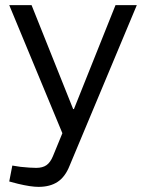

<svg xmlns="http://www.w3.org/2000/svg" viewBox="-20 -519 567 748"><path d="M130 209Q115 209 95 206Q75 203 50 197L16 188L28 126L60 131Q78 133 94.5 134Q111 135 121 135Q146 135 161 124.5Q176 114 186 90L223 0L16 -499H103L265 -94H268L430 -499H513L251 127Q234 170 204.5 189.5Q175 209 130 209Z"/></svg>

Font: REM Light
Style: Regular
Weight: 300
Designer: Octavio Pardo
Foundry: Ashler Design
Version: Version 1.005;gftools[0.9.28]